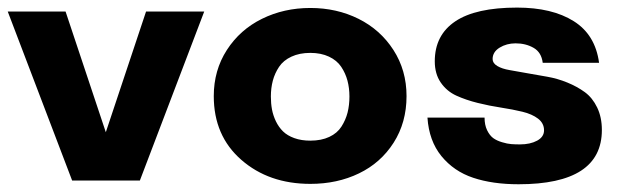

<svg xmlns="http://www.w3.org/2000/svg" viewBox="-30 -471 1620 501"><path d="M502.9 -440.9 335 0H158.2L-9.8 -440.9H141.1L246.1 -126L351.1 -440.9Z M779.8 -104Q808.6 -104 829.3 -113.8Q850.1 -123.5 861.1 -140.9Q872.1 -158.2 877 -177.5Q881.8 -196.8 881.8 -219.2Q881.8 -241.2 876.7 -260.5Q871.6 -279.8 860.4 -296.6Q849.1 -313.5 828.4 -323.2Q807.6 -333 779.8 -333Q751.5 -333 730.5 -323.2Q709.5 -313.5 698.2 -296.6Q687 -279.8 681.9 -260.5Q676.8 -241.2 676.8 -219.2Q676.8 -201.2 679.7 -185.5Q682.6 -169.9 689.9 -154.5Q697.3 -139.2 708.5 -128.2Q719.7 -117.2 738 -110.6Q756.3 -104 779.8 -104ZM1030.8 -220.2Q1030.8 -151.4 997.1 -98.6Q963.4 -45.9 906.7 -18.6Q850.1 8.8 779.8 8.8Q671.4 8.8 599.6 -54Q527.8 -116.7 527.8 -220.2Q527.8 -287.6 562 -340.6Q596.2 -393.6 653.6 -421.9Q710.9 -450.2 779.8 -450.2Q848.6 -450.2 905.5 -421.9Q962.4 -393.6 996.6 -340.6Q1030.8 -287.6 1030.8 -220.2Z M1533.2 -307.1H1386.2Q1382.8 -334.5 1362.3 -346.2Q1341.8 -357.9 1315.4 -357.9Q1292 -357.9 1273.7 -346.7Q1255.4 -335.4 1255.4 -316.9Q1255.4 -306.2 1267.6 -298.8Q1279.8 -291.5 1299.8 -288.1Q1319.8 -284.7 1345.5 -280Q1371.1 -275.4 1397.9 -270.8Q1424.8 -266.1 1450.4 -255.6Q1476.1 -245.1 1496.1 -230.5Q1516.1 -215.8 1528.3 -190.4Q1540.5 -165 1540.5 -131.8Q1540.5 9.8 1323.2 9.8Q1255.4 9.8 1204.8 -7.1Q1154.3 -23.9 1121.8 -63.7Q1089.4 -103.5 1085.4 -164.1H1234.4Q1234.4 -145 1241 -131.3Q1247.6 -117.7 1256.8 -110.8Q1266.1 -104 1280 -99.9Q1293.9 -95.7 1304 -95Q1314 -94.2 1326.7 -94.2Q1353.5 -94.2 1371.6 -104Q1389.6 -113.8 1389.6 -130.9Q1389.6 -149.4 1374 -161.4Q1358.4 -173.3 1333.3 -179.4Q1308.1 -185.5 1277.6 -190.2Q1247.1 -194.8 1216.6 -202.4Q1186 -210 1160.9 -221.4Q1135.7 -232.9 1120.1 -255.6Q1104.5 -278.3 1104.5 -311Q1104.5 -379.4 1158 -415.3Q1211.4 -451.2 1319.3 -451.2Q1410.6 -451.2 1467 -415.8Q1523.4 -380.4 1533.2 -307.1Z"/></svg>

Font: Glacial Indifference
Style: Bold
Weight: 700
Version: Version 1.001